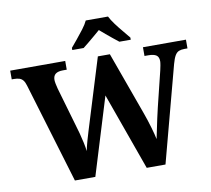

<svg xmlns="http://www.w3.org/2000/svg" viewBox="-96 -1040 1259 1148"><g transform="rotate(-10 533.5 -465.5)"><path d="M84 -608Q78 -629 69 -640.5Q60 -652 46.5 -656.5Q33 -661 13 -661H0V-714H334V-661H311Q281 -661 266 -649.5Q251 -638 251 -613Q251 -605 254 -589Q257 -573 261 -559L328 -328Q336 -303 344 -272.5Q352 -242 358.5 -212.5Q365 -183 367 -161Q374 -193 382 -221.5Q390 -250 399 -279L531 -707H604L742 -325Q759 -278 772.5 -231.5Q786 -185 791 -159Q796 -183 802.5 -214Q809 -245 816 -278.5Q823 -312 831 -344L884 -560Q887 -572 890 -589Q893 -606 893 -614Q893 -640 877.5 -650.5Q862 -661 829 -661H806V-714H1067V-661H1048Q1029 -661 1015 -655.5Q1001 -650 991 -633Q981 -616 972 -583L817 0H703L535 -469L391 0H267ZM387 -784Q403 -803 424.5 -829Q446 -855 466.5 -882Q487 -909 497 -931H632Q643 -909 663 -882Q683 -855 705 -829Q727 -803 742 -784V-771H673Q659 -782 639 -798Q619 -814 599 -831Q579 -848 564 -861Q549 -848 529 -831Q509 -814 489.5 -798Q470 -782 456 -771H387Z"/></g></svg>

Font: Noto Serif Thai
Style: Regular
Weight: 400
Designer: Monotype Design Team
Foundry: Monotype Imaging Inc.
Version: Version 2.001